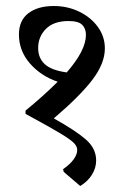

<svg xmlns="http://www.w3.org/2000/svg" viewBox="-20 -617 422 639"><path d="M300 -83Q300 -58 286 -35.5Q272 -13 247 2L192 -45L190 -54Q213 -70 225 -86.5Q237 -103 237 -118Q237 -130 225.5 -141.5Q214 -153 182.5 -172Q151 -191 107 -215L65 -238V-249Q124 -297 172 -345Q116 -364 79.5 -406Q43 -448 43 -502Q43 -549 74.5 -573Q106 -597 159 -597Q205 -597 244 -578Q283 -559 306 -527Q329 -495 329 -456Q329 -406 287.5 -351.5Q246 -297 159 -223Q231 -183 265.5 -153Q300 -123 300 -83ZM202 -376Q266 -449 266 -501Q266 -522 253.5 -534.5Q241 -547 208 -547Q159 -547 133 -521Q107 -495 107 -457Q107 -424 129 -403.5Q151 -383 202 -376Z"/></svg>

Font: Sahitya
Style: Regular
Weight: 400
Designer: Juan Pablo del Peral
Foundry: Juan Pablo del Peral (http://www.huertatipografica.com)
Version: Version 1.001;PS 001.000;hotconv 1.0.70;makeotf.lib2.5.58329